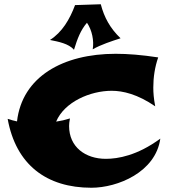

<svg xmlns="http://www.w3.org/2000/svg" viewBox="-20 -845 803 903"><path d="M734 -193C625 -113 534 -98 478 -98C381 -98 305 -154 305 -252C305 -261 306 -274 309 -288C287 -281 265 -276 244 -273C283 -366 405 -418 505 -418C558 -418 627 -402 710 -345C703 -382 701 -409 701 -433C701 -481 708 -529 724 -575C645 -587 581 -592 524 -592C276 -592 84 -484 60 -274C46 -277 31 -281 16 -286C55 -70 199 38 410 38C533 38 712 -35 734 -193ZM547 -665C498 -712 470 -763 454 -825L333 -821C308 -754 272 -693 215 -657C255 -649 303 -640 328 -611C344 -663 359 -703 389 -738C413 -703 423 -653 416 -613C454 -635 507 -652 547 -665Z"/></svg>

Font: Shojumaru
Style: Regular
Weight: 400
Designer: Astigmatic (AOETI)
Foundry: Astigmatic (AOETI)
Version: Version 1.000